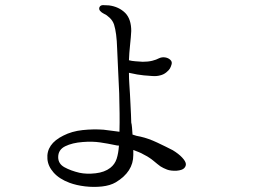

<svg xmlns="http://www.w3.org/2000/svg" viewBox="-20 -716 1040 749"><path d="M410 -61Q388 -44 353 -40Q318 -36 290 -42Q256 -50 231.5 -63.5Q207 -77 207 -103Q207 -132 234.5 -145.5Q262 -159 303 -162Q340 -165 370.5 -160.5Q401 -156 429 -150Q433 -149 436.5 -148.5Q440 -148 444 -148Q442 -118 435 -96.5Q428 -75 410 -61ZM384 -210Q344 -213 302 -208.5Q260 -204 227 -187Q160 -154 165 -96Q167 -68 189 -43Q211 -18 251 -3Q278 7 311.5 11Q345 15 377.5 11.5Q410 8 432 -5Q500 -46 500 -111Q500 -116 500 -121Q500 -126 500 -131Q510 -127 520.5 -123Q531 -119 541 -113Q563 -102 579 -88.5Q595 -75 606 -67Q617 -60 631.5 -54.5Q646 -49 669 -50Q691 -52 698.5 -60Q706 -68 705 -77Q704 -87 690.5 -101.5Q677 -116 654 -130Q627 -144 593 -160Q559 -176 528 -183Q521 -184 513 -186Q505 -188 497 -191Q496 -206 495 -218.5Q494 -231 492 -238Q492 -248 491 -268Q490 -288 489 -310Q488 -332 487 -349Q486 -367 484.5 -388.5Q483 -410 483 -432Q500 -428 515 -425.5Q530 -423 541 -422Q555 -421 573 -419.5Q591 -418 605 -422Q618 -425 628.5 -433.5Q639 -442 643 -449Q647 -456 649.5 -465.5Q652 -475 645 -482Q637 -490 624.5 -492Q612 -494 601 -489Q590 -483 574 -479Q558 -475 537 -475Q522 -476 508 -477Q494 -478 483 -481Q484 -509 487.5 -541.5Q491 -574 492 -595Q492 -641 469 -665Q444 -690 405 -695Q392 -696 382 -696Q372 -696 368 -688Q365 -680 370.5 -673.5Q376 -667 386 -662Q396 -658 408 -646.5Q420 -635 425 -620Q430 -604 433 -581Q436 -558 437 -526Q438 -494 440.5 -448Q443 -402 445 -352Q446 -311 446.5 -274Q447 -237 446 -202Q431 -204 415.5 -206Q400 -208 384 -210Z"/></svg>

Font: Hannari
Style: Regular
Weight: 400
Version: Version 1.12